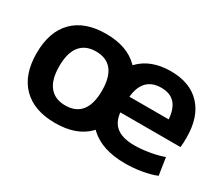

<svg xmlns="http://www.w3.org/2000/svg" viewBox="-97 -764 1166 1008"><g transform="rotate(30 486.0 -260.0)"><path d="M726 10Q586 10 510.7 -60Q435.4 -130 435.4 -260Q435.4 -386 504.4 -458Q573.4 -530 694 -530Q811 -530 874.9 -461.8Q938.7 -393.7 938.7 -269.3Q938.7 -254.7 938 -236.7Q937.3 -218.7 936 -210H512V-305H829.7L810.7 -276Q810.7 -354.3 781.9 -392Q753.1 -429.7 694 -429.7Q632.7 -429.7 601.3 -390.4Q570 -351 570 -273.3V-233.3Q570 -163.3 607 -130Q644 -96.6 720.7 -96.6Q763 -96.6 811.4 -105Q859.7 -113.3 896 -126.6L912 -22Q875 -7 825.5 1.5Q776 10 726 10ZM301.7 10Q173.7 10 104.3 -60Q35 -130 35 -260Q35 -390 104.3 -460Q173.7 -530 301.7 -530Q430 -530 499.1 -460Q568.3 -390 568.3 -260Q568.3 -130 499.1 -60Q430 10 301.7 10ZM301.7 -96.6Q365.7 -96.6 398.4 -137.8Q431 -179 431 -260Q431 -341.3 398.4 -382.4Q365.7 -423.4 301.7 -423.4Q238.6 -423.4 205.5 -382.4Q172.3 -341.3 172.3 -260Q172.3 -179 205.5 -137.8Q238.6 -96.6 301.7 -96.6Z"/></g></svg>

Font: M PLUS 1 Thin
Style: Regular
Weight: 100
Designer: Coji Morishita
Foundry: UNDERFOREST DESIGN
Version: Version 1.001